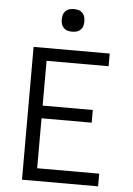

<svg xmlns="http://www.w3.org/2000/svg" viewBox="-59 -921 668 965"><g transform="rotate(5 275.0 -438.5)"><path d="M89 0V-670H473V-606H160V-380H413V-316H160V-64H473V0ZM275 -763Q263 -763 252 -766Q241 -769 232.5 -777.5Q224 -786 221 -797Q218 -808 218 -820Q218 -832 221 -843Q224 -854 232.5 -862.5Q241 -871 252 -874Q263 -877 275 -877Q287 -877 298 -874Q309 -871 317.5 -862.5Q326 -854 329 -843Q332 -832 332 -820Q332 -808 329 -797Q326 -786 317.5 -777.5Q309 -769 298 -766Q287 -763 275 -763Z"/></g></svg>

Font: Lode
Style: Regular
Weight: 400
Monospace: yes
Designer: Belleve Invis
Foundry: Belleve Invis
Version: Version 29.2.0; ttfautohint (v1.8.3)